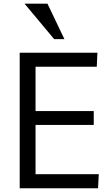

<svg xmlns="http://www.w3.org/2000/svg" viewBox="-20 -1003 598 1023"><path d="M268.6 -794.4 110.8 -983.4H232.9L323.2 -794.4ZM85 0V-722.2H499L495.6 -647.5H169.4V-411.1H479.5V-337.4H169.4V-74.7H506.3L502.4 0Z"/></svg>

Font: Oxygen
Style: Regular
Weight: 400
Designer: Vernon Adams
Foundry: Vernon Adams
Version: Version Release 0.2.3 webfont; ttfautohint (v0.93.3-1d66) -l